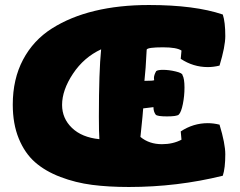

<svg xmlns="http://www.w3.org/2000/svg" viewBox="-20 -732 958 767"><path d="M31 -314Q31 -416 72 -493.5Q113 -571 187 -618Q261 -665 358.5 -688.5Q456 -712 575 -712Q758 -712 870 -674Q880 -644 880 -588Q880 -546 857 -470Q833 -464 810 -464Q752 -464 702 -497L705 -530Q686 -543 631 -543Q570 -543 566 -534Q562 -452 557 -409Q595 -409 596 -412Q595 -415 595 -421Q595 -432 604 -448Q611 -453 631 -453Q655 -453 682 -446.5Q709 -440 709 -432Q717 -418 717 -382Q717 -349 710.5 -316.5Q704 -284 694 -274Q686 -267 647 -267Q608 -267 602 -274Q593 -286 593 -304L552 -299Q552 -290 541 -185Q576 -156 627 -156Q671 -156 705 -174L702 -207Q752 -240 810 -240Q833 -240 857 -234Q880 -158 880 -116Q880 -60 870 -30Q688 15 495 15Q414 15 348 6.5Q282 -2 221.5 -25Q161 -48 120 -84Q79 -120 55 -178.5Q31 -237 31 -314ZM228 -313Q228 -259 267.5 -221Q307 -183 377 -176Q375 -204 375 -266Q375 -447 384 -535Q315 -503 271.5 -437.5Q228 -372 228 -313Z"/></svg>

Font: Gorditas
Style: Bold
Weight: 700
Designer: Gustavo Dipre (gbrenda1987@gmail.com)
Foundry: Gustavo Dipre (gbrenda1987@gmail.com)
Version: Version 001.001